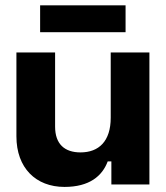

<svg xmlns="http://www.w3.org/2000/svg" viewBox="-20 -708 636 737"><path d="M553.5 -506.5H405V-256C405 -166 359.5 -123 289 -123C228 -123 191.5 -155 191.5 -222V-506.5H43V-184.5C43 -63.5 117.5 9.5 227.5 9.5C323.5 9.5 372.5 -32.5 393.5 -88.5H407.5V0H553.5ZM134 -687.5V-584.5H462V-687.5Z"/></svg>

Font: MCL Standard Bold
Style: Regular
Weight: 700
Designer: Květoslav Bartoš
Foundry: Florian Karsten
Version: Version 1.001;Glyphs 3.2.3 (3260)